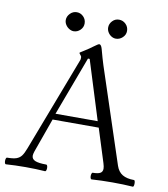

<svg xmlns="http://www.w3.org/2000/svg" viewBox="-91 -891 852 971"><g transform="rotate(10 334.5 -406.0)"><path d="M-2.4 -13.2Q-2.4 -20 -0.5 -25.4Q1.5 -30.8 4.4 -30.8Q35.2 -30.8 51.8 -36.4Q68.4 -42 78.4 -55.2Q88.4 -68.4 98.6 -95.7L283.7 -580.6Q285.6 -585 285.6 -593.8Q285.6 -598.1 283.7 -601.6Q281.7 -605 277.6 -609.6Q273.4 -614.3 273.4 -616.7Q273.4 -618.2 293.9 -630.4Q321.3 -647.5 336.9 -659.7Q359.9 -676.8 364.7 -676.8Q374.5 -676.8 380.4 -655.8Q394 -605 403.8 -574.7L564.5 -87.9Q574.7 -57.6 597.2 -44.2Q619.6 -30.8 656.7 -30.8Q659.7 -30.8 661.1 -25.9Q662.6 -21 662.6 -14.2Q662.6 -6.8 661.1 -1.7Q659.7 3.4 656.7 3.4Q607.4 0 550.8 0Q494.1 0 444.3 3.4Q441.4 3.4 439.5 -1.5Q437.5 -6.3 437.5 -13.2Q437.5 -20 439.5 -25.4Q441.4 -30.8 444.3 -30.8Q471.2 -30.8 483.2 -37.6Q495.1 -44.4 495.1 -60.5Q495.1 -70.8 489.7 -87.9L435.1 -260.7H198.2L135.7 -85.9Q130.9 -71.3 130.9 -63.5Q130.9 -45.9 148.9 -38.3Q167 -30.8 206.1 -30.8Q209.5 -30.8 211.4 -25.9Q213.4 -21 213.4 -14.2Q213.4 -6.8 211.4 -1.7Q209.5 3.4 206.1 3.4Q158.7 0 105.5 0Q51.8 0 4.4 3.4Q1.5 3.4 -0.5 -1.5Q-2.4 -6.3 -2.4 -13.2ZM424.3 -292 329.6 -595.2H320.8L207.5 -292ZM394 -768.1Q394 -787.1 408 -801.8Q421.9 -816.4 441.9 -816.4Q461.9 -816.4 476.6 -802Q491.2 -787.6 491.2 -766.6Q491.2 -747.1 476.1 -732.9Q460.9 -718.8 441.9 -718.8Q430.2 -718.8 419.2 -725.3Q408.2 -731.9 401.1 -743.4Q394 -754.9 394 -768.1ZM225.1 -816.4Q244.6 -816.4 259 -802Q273.4 -787.6 273.4 -766.6Q273.4 -747.1 258.8 -732.9Q244.1 -718.8 225.1 -718.8Q213.9 -718.8 202.4 -725.6Q190.9 -732.4 183.6 -743.9Q176.3 -755.4 176.3 -768.1Q176.3 -786.6 190.7 -801.5Q205.1 -816.4 225.1 -816.4Z"/></g></svg>

Font: JuniusX Light
Style: Regular
Weight: 300
Designer: Peter S. Baker
Foundry: Briery Creek Software
Version: Version 1.008